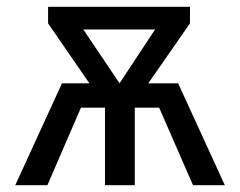

<svg xmlns="http://www.w3.org/2000/svg" viewBox="-20 -547 709 567"><path d="M644 0H550L450 -229H378V0H290V-229H219L120 0H25L163 -301H244L122 -478V-527H541V-478L418 -301H506ZM333 -301 438 -460H226Z"/></svg>

Font: FiraGOUPP
Style: Medium
Weight: 400
Designer: bBox Type
Foundry: bBox Type GmbH
Version: Version 1.001